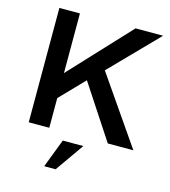

<svg xmlns="http://www.w3.org/2000/svg" viewBox="-133 -811 1012 1146"><g transform="rotate(15 373.0 -238.0)"><path d="M737 0H579L361 -332L217.5 -183.5V0H90.5V-706.5H217.5V-338L561.5 -706.5H731.5L449 -417ZM318 229.5H247.5L315 53H442Z"/></g></svg>

Font: Acari Sans
Style: Bold
Weight: 700
Designer: Alfredo Marco Pradil and Stefan Peev (font) & Cristiano Sobral (main changes)
Foundry: Alfredo Marco Pradil and Stefan Peev (font) & Cristiano Sobral (main changes)
Version: Version 1.063; ttfautohint (v1.8.3)